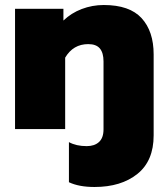

<svg xmlns="http://www.w3.org/2000/svg" viewBox="-20 -515 668 766"><path d="M255 212V52Q284 68 326 68Q357 68 375 51.5Q393 35 393 1V-270Q393 -304 378.5 -321.5Q364 -339 332 -339Q272 -339 240 -285V0H40V-480H233V-433Q264 -463 306 -479Q348 -495 394 -495Q497 -495 545 -442.5Q593 -390 593 -298V25Q593 127 528 179Q463 231 357 231Q295 231 255 212Z"/></svg>

Font: Prompt ExtraBold
Style: Regular
Weight: 800
Designer: Katatrad Team
Foundry: CadsonDemak
Version: Version 1.000